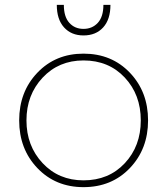

<svg xmlns="http://www.w3.org/2000/svg" viewBox="-20 -761 689 791"><path d="M324 10Q440 10 515 -68.5Q590 -147 590 -265Q590 -383 515 -461.5Q440 -540 324 -540Q209 -540 134 -461.5Q59 -383 59 -265Q59 -147 134 -68.5Q209 10 324 10ZM324 -18Q222 -18 155.5 -89Q89 -160 89 -265Q89 -370 155.5 -441Q222 -512 324 -512Q428 -512 494 -441.5Q560 -371 560 -265Q560 -159 494 -88.5Q428 -18 324 -18ZM324 -615Q274 -615 244 -648Q214 -681 214 -741H243Q243 -692 265.5 -667Q288 -642 324 -642Q360 -642 383 -667Q406 -692 406 -741H435Q435 -681 405 -648Q375 -615 324 -615Z"/></svg>

Font: Roundo ExtraLight
Style: Regular
Weight: 250
Designer: Namrata Goyal (Gurmukhi), Shiva Nallaperumal (Latin)
Foundry: Indian Type Foundry
Version: Version 1.000;PS 1.0;hotconv 1.0.88;makeotf.lib2.5.647800